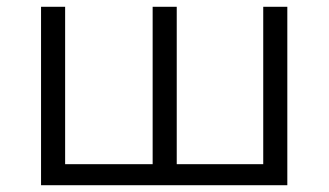

<svg xmlns="http://www.w3.org/2000/svg" viewBox="-20 -546 969 566"><path d="M756 -526H827V0H101V-526H172V-62H430V-526H501V-62H756Z"/></svg>

Font: Montserrat Alternates
Style: Regular
Weight: 400
Designer: Julieta Ulanovsky
Foundry: Julieta Ulanovsky
Version: Version 7.200;PS 007.200;hotconv 1.0.88;makeotf.lib2.5.64775